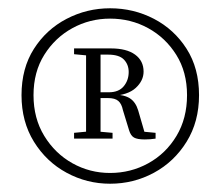

<svg xmlns="http://www.w3.org/2000/svg" viewBox="-20 -785 533 464"><path d="M356 -464V-450Q348 -449 343 -448.5Q338 -448 330 -448Q312 -448 304 -452.5Q296 -457 292 -470L277 -519Q274 -534 266 -541Q258 -548 241 -548H205V-562H243Q267 -562 279 -576.5Q291 -591 291 -611Q291 -629 279.5 -641Q268 -653 241 -653H205V-668H248Q286 -668 306.5 -653Q327 -638 327 -612Q327 -590 308 -572.5Q289 -555 249 -553L254 -557Q281 -556 294.5 -547Q308 -538 314 -518L332 -456L314 -468ZM201 -468H207L252 -464V-450H159V-464ZM201 -650 159 -654V-668H205V-654ZM61 -555Q61 -499 87 -456.5Q113 -414 155 -390.5Q197 -367 246 -367Q296 -367 338.5 -390.5Q381 -414 406.5 -456.5Q432 -499 432 -555Q432 -611 406 -652.5Q380 -694 338 -717Q296 -740 246 -740Q197 -740 155 -717Q113 -694 87 -652.5Q61 -611 61 -555ZM188 -450V-668H223V-450ZM32 -555Q32 -620 62 -667Q92 -714 141 -739.5Q190 -765 246 -765Q303 -765 352 -739.5Q401 -714 431 -667Q461 -620 461 -555Q461 -491 431 -442.5Q401 -394 352 -367.5Q303 -341 246 -341Q190 -341 141 -367.5Q92 -394 62 -442.5Q32 -491 32 -555Z"/></svg>

Font: Noto Serif HK
Style: Regular
Weight: 200
Designer: Ryoko NISHIZUKA 西塚涼子 (kana & ideographs); Frank Grießhammer (Latin, Greek & Cyrillic); Wenlong ZHANG 张文龙 (bopomofo); San
Foundry: Adobe
Version: Version 2.001;hotconv 1.1.0;makeotfexe 2.6.0